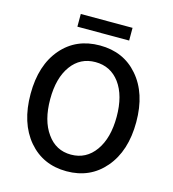

<svg xmlns="http://www.w3.org/2000/svg" viewBox="-130 -1006 1013 1125"><g transform="rotate(15 377.0 -443.0)"><path d="M146 -90Q57 -195 57 -371Q57 -546 146 -649Q233 -750 377 -750Q521 -750 608 -649Q698 -546 698 -371Q698 -195 608 -90Q520 13 377 13Q234 13 146 -90ZM524 -165Q579 -242 579 -371Q579 -500 524 -575Q469 -649 377 -649Q285 -649 231 -575Q176 -500 176 -371Q176 -241 231 -165Q285 -88 377 -88Q469 -88 524 -165ZM220 -899H534V-822H220Z"/></g></svg>

Font: Noto Sans S Chinese Medium
Style: Regular
Weight: 500
Designer: Ryoko NISHIZUKA  (kana & ideographs); Paul D. Hunt (Latin, Greek & Cyrillic); Wenlong ZHANG  (bopomofo); Sandoll Communi
Foundry: Adobe Systems Incorporated
Version: Version 1.000;PS 1;hotconv 1.0.78;makeotf.lib2.5.61930